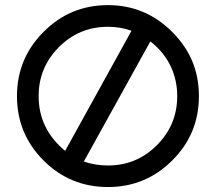

<svg xmlns="http://www.w3.org/2000/svg" viewBox="-20 -735 851 757"><path d="M405.8 2.4Q256.3 2.4 151.9 -102.1Q46.9 -207 46.9 -356Q46.9 -504.4 151.9 -609.4Q256.3 -714.8 405.8 -714.8Q553.2 -714.8 658.7 -609.4Q711.9 -556.2 738 -493.7Q764.2 -431.2 764.2 -356Q764.2 -206.5 658.7 -102.1Q554.2 2.4 405.8 2.4ZM405.8 -82.5Q518.6 -82.5 598.6 -162.6Q678.7 -242.7 678.7 -356Q678.7 -419.9 652.3 -475.1Q626 -530.3 572.8 -571.8L310.5 -98.1Q356 -82.5 405.8 -82.5ZM405.8 -629.4Q291.5 -629.4 211.9 -548.8Q132.3 -468.8 132.3 -356Q132.3 -226.6 236.8 -140.1L498.5 -613.8Q454.6 -629.4 405.8 -629.4Z"/></svg>

Font: Proletarsk
Style: Regular
Weight: 400
Designer: Peter Wiegel, original typeface by Carl Albert Fahrenwaldt 1901
Foundry: Peter Wiegel
Version: Version 1.000 2010 initial release